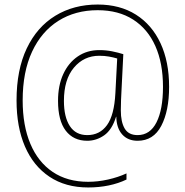

<svg xmlns="http://www.w3.org/2000/svg" viewBox="-20 -730 817 847"><path d="M726 -347Q726 -241 691.5 -175Q657 -109 587 -109Q544 -109 519 -137Q494 -165 493 -215H492Q474 -157 439.5 -133Q405 -109 365 -109Q304 -109 270 -153.5Q236 -198 236 -285Q236 -353 259 -403Q282 -453 323 -481Q364 -509 418 -509Q448 -509 475 -503.5Q502 -498 524 -491L516 -331Q515 -314 514 -289.5Q513 -265 513 -243Q513 -192 530 -163Q547 -134 587 -134Q642 -134 670.5 -190.5Q699 -247 699 -347Q699 -451 665.5 -526.5Q632 -602 567.5 -643.5Q503 -685 411 -685Q312 -685 237.5 -638Q163 -591 121.5 -502Q80 -413 80 -287Q80 -176 114 -95.5Q148 -15 212.5 28.5Q277 72 369 72Q412 72 456.5 62Q501 52 538 35V62Q503 79 460 88Q417 97 369 97Q269 97 198 49.5Q127 2 90 -84Q53 -170 53 -287Q53 -422 98 -516.5Q143 -611 224 -660.5Q305 -710 411 -710Q509 -710 579.5 -665.5Q650 -621 688 -539.5Q726 -458 726 -347ZM262 -285Q262 -214 288 -174Q314 -134 365 -134Q420 -134 452 -178Q484 -222 489 -319L497 -472Q480 -477 460.5 -480.5Q441 -484 418 -484Q350 -484 306 -431.5Q262 -379 262 -285Z"/></svg>

Font: Noto Sans Tamil SemiCondensed Thin
Style: Regular
Weight: 100
Width: 4
Designer: Jelle Bosma - Monotype Design Team
Foundry: Monotype Imaging Inc.
Version: Version 2.004; ttfautohint (v1.8.4.7-5d5b)